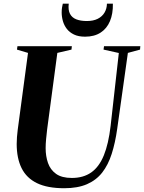

<svg xmlns="http://www.w3.org/2000/svg" viewBox="-20 -988 764 1018"><path d="M658 -707.5 601.5 -305.5Q591 -230.5 572.2 -172Q553.5 -113.5 521.8 -73Q490 -32.5 440.8 -11.2Q391.5 10 320.5 10Q231.5 10 176 -17Q120.5 -44 94.5 -96.5Q68.5 -149 68.5 -225Q68.5 -243 70 -261.8Q71.5 -280.5 74 -300.5L128.5 -707.5L70 -725L72.5 -743H361L359 -725L284 -707.5L230 -302.5Q227 -276 224.5 -250.8Q222 -225.5 222 -202.5Q222 -159.5 234.5 -123.8Q247 -88 277.2 -66.2Q307.5 -44.5 361 -44.5Q422 -44.5 463.8 -73.8Q505.5 -103 530.5 -164.2Q555.5 -225.5 566.5 -320.5L610 -707L529 -725L531.5 -743H724L722.5 -725ZM431 -793.5Q396 -793.5 372.2 -805Q348.5 -816.5 334.2 -835Q320 -853.5 313.5 -876.2Q307 -899 307 -922Q307 -937.5 309 -948.5Q311 -959.5 313 -968.5H344.5Q340.5 -935 351 -914.8Q361.5 -894.5 384.5 -885.5Q407.5 -876.5 440.5 -876.5Q475 -876.5 498.5 -888.5Q522 -900.5 534.2 -921.2Q546.5 -942 547 -968.5H578.5Q579.5 -915 563 -875.8Q546.5 -836.5 513.2 -815Q480 -793.5 431 -793.5Z"/></svg>

Font: Merriweather 144pt
Style: Bold Italic
Weight: 700
Italic angle: -7.8°
Version: Version 2.101